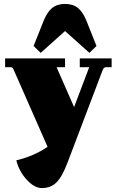

<svg xmlns="http://www.w3.org/2000/svg" viewBox="-20 -729 594 977"><path d="M187 -460 151 -495 202 -623Q220 -668 245.5 -688.5Q271 -709 311 -709Q351 -709 376.5 -688.5Q402 -668 420 -623L471 -495L435 -460L311 -571ZM193 228Q155 228 116 185.5Q77 143 63 87Q154 65 222 18L50 -373Q45 -387 36 -387H6V-432H311V-387H268L357 -184L434 -387H386V-432H548V-387H518Q509 -387 503 -374L323 100Q296 171 267 199.5Q238 228 193 228Z"/></svg>

Font: Arapey Black
Style: Regular
Weight: 900
Designer: Eduardo Rodriguez Tunni
Foundry: Eduardo Rodriguez Tunni
Version: Version 4.000